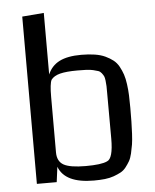

<svg xmlns="http://www.w3.org/2000/svg" viewBox="-54 -795 684 848"><g transform="rotate(-5 288.5 -371.5)"><path d="M516.1 -298.3Q516.1 -261.2 515.6 -236.8Q515.1 -212.4 513.7 -183.6Q512.2 -154.8 509.3 -136.5Q506.3 -118.2 501.5 -97.4Q496.6 -76.7 489.3 -64Q481.9 -51.3 471.7 -38.1Q461.4 -24.9 447.8 -17.6Q434.1 -10.3 416.5 -3.9Q398.9 2.4 377 4.9Q355 7.3 328.1 7.3Q200.2 7.3 172.4 -67.4L163.6 0H75.7V-741.7L171.9 -749.5V-476.6Q188 -514.6 223.6 -532.7Q259.3 -550.8 320.3 -550.8Q353.5 -550.8 380.1 -546.6Q406.7 -542.5 426.5 -533.2Q446.3 -523.9 460.9 -512.5Q475.6 -501 485.4 -483.2Q495.1 -465.3 501.2 -447.3Q507.3 -429.2 510.7 -403.6Q514.2 -377.9 515.1 -354.5Q516.1 -331.1 516.1 -298.3ZM419.9 -371.6Q419.9 -392.6 419.7 -403.1Q419.4 -413.6 417.7 -427.7Q416 -441.9 413.1 -447.8Q410.2 -453.6 404.1 -461.7Q397.9 -469.7 389.4 -472.7Q380.9 -475.6 367.4 -478.8Q354 -481.9 337.4 -482.7Q320.8 -483.4 297.4 -483.4Q248 -483.4 220.5 -476.3Q192.9 -469.2 180.7 -452.6Q171.9 -436 171.9 -377.4V-131.3Q171.9 -91.3 200.2 -75.4Q228.5 -59.6 297.9 -59.6Q366.7 -59.6 392.6 -71.8Q420.4 -81.5 420.4 -170.4Z"/></g></svg>

Font: Coda
Style: Regular
Weight: 400
Designer: vernon adams
Foundry: vernon adams
Version: Version 2.001; ttfautohint (v0.8) -r 50 -G 200 -x